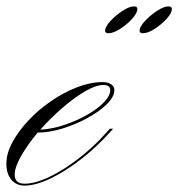

<svg xmlns="http://www.w3.org/2000/svg" viewBox="-67 -572 558 601"><path d="M10 3Q43 3 87 -18Q131 -39 178 -75Q225 -111 265 -156L277 -169H287L278 -159Q236 -112 186.5 -73.5Q137 -35 90.5 -13Q44 9 10 9Q-16 9 -31.5 -9.5Q-47 -28 -47 -60Q-47 -92 -28 -127Q-9 -162 22.5 -195.5Q54 -229 93.5 -256Q133 -283 174.5 -299Q216 -315 254 -315Q271 -315 281 -308Q291 -301 291 -290Q291 -269 267.5 -246Q244 -223 207.5 -203Q171 -183 129.5 -170Q88 -157 51 -157Q20 -120 -0.5 -84.5Q-21 -49 -21 -25Q-21 3 10 3ZM257 -306Q233 -306 199 -286Q165 -266 128 -234Q91 -202 59 -166Q95 -168 133 -180.5Q171 -193 204 -211.5Q237 -230 257.5 -251Q278 -272 278 -290Q278 -306 257 -306ZM352 -552Q363 -552 363 -544Q363 -531 346.5 -513Q330 -495 309 -481.5Q288 -468 272 -468Q262 -468 262 -476Q262 -488 278.5 -506Q295 -524 316.5 -538Q338 -552 352 -552ZM460 -552Q471 -552 471 -544Q471 -531 454.5 -513Q438 -495 417 -481.5Q396 -468 380 -468Q370 -468 370 -476Q370 -488 386.5 -506Q403 -524 424.5 -538Q446 -552 460 -552Z"/></svg>

Font: Ballet 16pt
Style: Regular
Weight: 400
Designer: Maximiliano R. Sproviero
Foundry: Omnibus-Type
Version: Version 1.100; ttfautohint (v1.8.3)